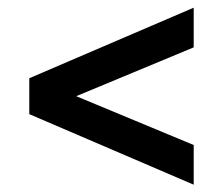

<svg xmlns="http://www.w3.org/2000/svg" viewBox="-20 -592 590 508"><path d="M492.5 -103.3 57.5 -290V-385L492.5 -571.7V-466.7L181.7 -337.5L492.5 -208.3Z"/></svg>

Font: Funnel Sans Light SemiBold
Style: Regular
Weight: 600
Version: Version 1.000